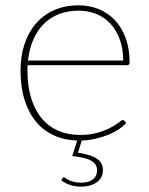

<svg xmlns="http://www.w3.org/2000/svg" viewBox="-20 -521 558 720"><path d="M442 -294Q442 -338.5 429.2 -373.2Q416.5 -408 394.2 -432Q372 -456 341.5 -468.5Q311 -481 275.5 -481Q233.5 -481 200.2 -467.8Q167 -454.5 143 -430Q119 -405.5 104.2 -371Q89.5 -336.5 85 -294ZM269.5 6Q220.5 4.5 181.2 -13.8Q142 -32 114.2 -65.8Q86.5 -99.5 71.8 -147.5Q57 -195.5 57 -256.5Q57 -310.5 71.8 -355.2Q86.5 -400 114.5 -432.5Q142.5 -465 183 -483Q223.5 -501 275 -501Q315 -501 349.8 -487Q384.5 -473 410.5 -445.8Q436.5 -418.5 451.2 -378.5Q466 -338.5 466 -287Q466 -276.5 457 -276.5H83.5Q83 -271.5 83 -266.8Q83 -262 83 -256.5Q83 -197.5 97 -152.5Q111 -107.5 136.5 -77Q162 -46.5 198.2 -30.8Q234.5 -15 279 -15Q318.5 -15 347.5 -23.8Q376.5 -32.5 396 -43Q415.5 -53.5 426.2 -62.2Q437 -71 440 -71Q444 -71 446.5 -68L453 -60.5Q443.5 -48.5 426.5 -37Q409.5 -25.5 387.2 -16.2Q365 -7 339.2 -1Q313.5 5 286.5 6L272.5 51.5Q294 55 311.5 60Q329 65 341 72.5Q353 80 359.5 91Q366 102 366 117Q366 146.5 342.5 162.8Q319 179 282.5 179Q262 179 242 172.2Q222 165.5 210 155L213.5 148Q216.5 144 219.5 144Q222 144 226.2 147.2Q230.5 150.5 238 154.2Q245.5 158 256.8 161Q268 164 284 164Q312.5 164 328.2 151.8Q344 139.5 344 118Q344 103.5 336.8 94.2Q329.5 85 317 79Q304.5 73 287.5 69.8Q270.5 66.5 251 64Z"/></svg>

Font: Lato 2
Style: Regular
Weight: 200
Designer: Lukasz Dziedzic with Adam Twardoch and Botio Nikoltchev
Foundry: tyPoland Lukasz Dziedzic
Version: Version 2.015; 2015-08-06; http://www.latofonts.com/